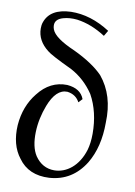

<svg xmlns="http://www.w3.org/2000/svg" viewBox="-84 -789 600 854"><g transform="rotate(10 215.5 -362.0)"><path d="M198.9 10.3C268.6 5.7 321.1 -27.4 358.9 -88C389.7 -139.4 404.6 -201.1 404.6 -274.3C408 -357.7 387.4 -425.1 342.9 -478.9C313.1 -509.7 268.6 -539.4 210.3 -566.9C149.7 -593.1 114.3 -618.3 105.1 -643.4C102.9 -649.1 101.7 -656 101.7 -661.7C101.7 -680 113.1 -692.6 137.1 -699.4C156.6 -705.1 177.1 -706.3 200 -704C242.3 -698.3 284.6 -682.3 329.1 -653.7L344 -678.9C285.7 -716.6 226.3 -734.9 166.9 -733.7C104 -731.4 66.3 -708.6 51.4 -666.3C48 -657.1 46.9 -648 46.9 -637.7C46.9 -601.1 64 -569.1 98.3 -542.9C108.6 -533.7 147.4 -513.1 212.6 -482.3C252.6 -460.6 286.9 -429.7 314.3 -388.6C341.7 -339.4 355.4 -281.1 355.4 -216C355.4 -187.4 352 -163.4 346.3 -142.9C323.4 -66.3 269.7 -26.3 214.9 -26.3C179.4 -26.3 149.7 -42.3 128 -74.3C110.9 -100.6 104 -136 105.1 -179.4C106.3 -221.7 115.4 -262.9 130.3 -301.7C150.9 -355.4 178.3 -381.7 212.6 -380.6C238.9 -377.1 257.1 -364.6 268.6 -342.9L284.6 -360C273.1 -390.9 246.9 -406.9 206.9 -410.3C155.4 -411.4 112 -389.7 76.6 -344C43.4 -302.9 25.1 -253.7 20.6 -196.6C17.1 -137.1 29.7 -88 59.4 -50.3C90.3 -6.9 137.1 13.7 198.9 10.3Z"/></g></svg>

Font: GFS Goschen
Style: Italic
Weight: 400
Designer: George D. Matthiopoulos
Foundry: George D. Matthiopoulos
Version: Fontographer 4.7 9/28/09 FG4M≠0000002248